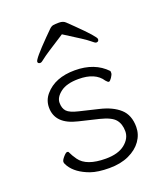

<svg xmlns="http://www.w3.org/2000/svg" viewBox="-136 -811 781 914"><g transform="rotate(-20 255.0 -353.5)"><path d="M196 -247Q88 -272 88 -356Q88 -393 112 -421Q163 -481 263.5 -481Q364 -481 422 -420Q423 -418 423 -410Q423 -402 413.5 -388Q404 -374 398.5 -374Q393 -374 384 -385Q351 -436 266 -436Q206 -436 174.5 -412Q143 -388 143 -360Q143 -332 157.5 -316.5Q172 -301 215 -291L311 -268Q375 -253 411 -220.5Q447 -188 447 -128Q447 -90 424.5 -58Q402 -26 360 -6.5Q318 13 260.5 13Q203 13 166 0Q100 -24 73 -67Q64 -81 64 -89.5Q64 -98 77 -113Q90 -128 96.5 -128Q103 -128 104 -124Q113 -104 128 -83Q162 -35 260 -35Q323 -35 357 -62.5Q391 -90 391 -126.5Q391 -163 372 -186Q353 -209 296 -223ZM384 -385ZM262 -661Q161 -597 145 -583.5Q129 -570 123 -570Q110 -570 110 -580Q110 -594 190 -675L221 -706Q231 -716 240.5 -718Q250 -720 271 -720Q292 -720 303.5 -708.5Q315 -697 335 -678Q419 -596 419 -583Q419 -570 406 -570Q400 -570 383 -585Q366 -600 268 -661L265 -663Z"/></g></svg>

Font: LXGW WenKai Lite Light
Style: Regular
Weight: 300
Designer: LXGW / Fontworks Inc.
Foundry: LXGW / Fontworks Inc.
Version: Version 1.511; March 25, 2025